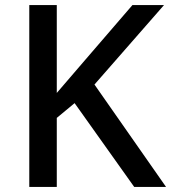

<svg xmlns="http://www.w3.org/2000/svg" viewBox="-20 -734 672 754"><path d="M632 0H507L273 -329L203 -271V0H95V-714H203V-369Q229 -399 255 -429.5Q281 -460 307 -490L500 -714H624L351 -402Z"/></svg>

Font: Noto Sans Arabic Med
Style: Regular
Weight: 500
Designer: Monotype Design Team, Nadine Chahine, Nizar Qandah and Khaled Hosny
Foundry: Monotype Imaging Inc.
Version: Version 2.012; ttfautohint (v1.8.4.7-5d5b)